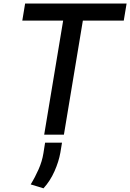

<svg xmlns="http://www.w3.org/2000/svg" viewBox="-20 -747 722 1065"><path d="M103.7 -632.8 119.3 -727.3H682.2L666.5 -632.8H439.6L334.5 0H225.1L330.3 -632.8ZM323.9 44.4 315 98.7Q306.1 149.5 282.1 203.3Q258.2 257.1 221.2 297.6L150.2 275.9Q174.7 236.2 194.2 191.9Q213.8 147.7 220.9 102.6L230.1 44.4Z"/></svg>

Font: Inter UI Medium
Style: Italic
Weight: 500
Italic angle: 9.39999°
Designer: Rasmus Andersson
Foundry: rsms
Version: 3.2;8d6f07862